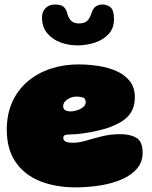

<svg xmlns="http://www.w3.org/2000/svg" viewBox="-20 -781 670 848"><path d="M314 46.5Q225 46.5 156.2 18.8Q87.5 -9 48.8 -65.5Q10 -122 10 -207.5Q10 -278 34.8 -331.8Q59.5 -385.5 103.2 -422.2Q147 -459 204.2 -477.8Q261.5 -496.5 326.5 -496.5Q370.5 -496.5 414.5 -489.8Q458.5 -483 495 -466.8Q531.5 -450.5 553.5 -422.5Q575.5 -394.5 575.5 -352.5Q575.5 -324.5 567.8 -303.8Q560 -283 546 -268Q532 -253 513.2 -242Q494.5 -231 472.5 -222Q450.5 -213 416.8 -205Q383 -197 348.2 -192Q313.5 -187 288 -187Q272.5 -187 266 -183.8Q259.5 -180.5 259.5 -172Q259.5 -167 261.8 -163Q264 -159 268.5 -156.5Q274 -153 282.8 -151.8Q291.5 -150.5 302.5 -150.5Q328 -150.5 360.5 -160Q393 -169.5 430.8 -179Q468.5 -188.5 510.5 -188.5Q555.5 -188.5 582.8 -172Q610 -155.5 610 -106.5Q610 -65.5 585 -36.2Q560 -7 517.8 11.2Q475.5 29.5 422.5 38Q369.5 46.5 314 46.5ZM293.5 -289Q305 -289 320.2 -293.8Q335.5 -298.5 347 -307.8Q358.5 -317 358.5 -330Q358.5 -347 345 -350.8Q331.5 -354.5 317 -354.5Q307 -354.5 296.8 -351.2Q286.5 -348 278 -342.2Q269.5 -336.5 264.2 -329Q259 -321.5 259 -313Q259 -303 263.8 -297.8Q268.5 -292.5 276.5 -290.8Q284.5 -289 293.5 -289ZM322.5 -580.5Q282.5 -580.5 246.5 -594Q210.5 -607.5 188 -635Q165.5 -662.5 165.5 -704.5Q165.5 -729.5 181.2 -745.2Q197 -761 223 -761Q252.5 -761 263 -749.2Q273.5 -737.5 277 -722.5Q282 -701 294.5 -689.2Q307 -677.5 327.5 -677.5Q345 -677.5 355.5 -682.5Q366 -687.5 373 -698.5Q380 -709.5 386 -727.5Q391.5 -744.5 403.5 -752.8Q415.5 -761 432.5 -761Q454 -761 468.8 -748Q483.5 -735 483.5 -696.5Q483.5 -655.5 459 -629.8Q434.5 -604 397.5 -592.2Q360.5 -580.5 322.5 -580.5Z"/></svg>

Font: Gluten Black
Style: Regular
Weight: 900
Designer: Tyler Finck
Foundry: Etcetera Type Company
Version: Version 1.300